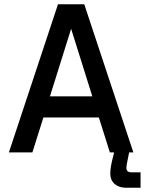

<svg xmlns="http://www.w3.org/2000/svg" viewBox="-20 -720 684 907"><path d="M22 0H133L185 -165H447L499 0H519L510 37C505 58 501 80 501 100C501 142 531 167 576 167H644V94H600C585 94 577 87 577 73C577 64 579 56 581 45L590 0H610L378 -700H254ZM216 -265 316 -584 416 -265Z"/></svg>

Font: Meta Space Medium
Style: Regular
Weight: 500
Designer: Meta Pool / Florian Karsten
Foundry: Meta Pool / Florian Karsten
Version: Version 2.000;Glyphs 3.1.1 (3137)